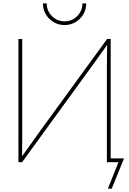

<svg xmlns="http://www.w3.org/2000/svg" viewBox="-20 -958 763 1134"><path d="M633.8 0H611.3V-551.3Q611.3 -576.7 611.6 -602.1Q611.8 -627.4 612.3 -652.8Q612.8 -678.2 612.8 -703.6H620.6Q602.1 -678.2 584 -652.8Q565.9 -627.4 547.9 -602.1Q529.8 -576.7 511.2 -551.3L110.4 0H88.9V-727.5H111.3V-175.3Q111.3 -149.9 111.1 -124.5Q110.8 -99.1 110.6 -74Q110.4 -48.8 110.4 -23.4H101.6Q120.1 -48.8 138.2 -74Q156.2 -99.1 174.3 -124.5Q192.4 -149.9 210.4 -175.3L612.3 -727.5H633.8ZM361.3 -810.1Q325.7 -810.1 296.6 -827.4Q267.6 -844.7 250.5 -873.8Q233.4 -902.8 233.4 -938H255.9Q255.9 -893.6 286.9 -862.8Q317.9 -832 361.3 -832Q404.8 -832 435.8 -862.8Q466.8 -893.6 466.8 -938H489.3Q489.3 -902.8 472.2 -873.8Q455.1 -844.7 426.3 -827.4Q397.5 -810.1 361.3 -810.1ZM617.2 156.2 679.7 0H618.2V-22.5H712.4L640.1 156.2Z"/></svg>

Font: Inter 28pt Thin
Style: Regular
Weight: 250
Designer: Rasmus Andersson
Foundry: rsms
Version: Version 4.001;git-66647c0bb